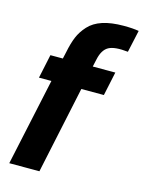

<svg xmlns="http://www.w3.org/2000/svg" viewBox="-113 -812 662 880"><g transform="rotate(15 217.5 -372.0)"><path d="M363 -744Q408 -744 435 -739L412 -634Q348 -641 320 -625.5Q292 -610 282 -563L274 -527H381L357 -414H250L162 0H19L108 -414H49L73 -527H132L139 -558Q148 -603 160.5 -633Q173 -663 197.5 -690Q222 -717 263 -730.5Q304 -744 363 -744Z"/></g></svg>

Font: Nacelle Bold
Style: Italic
Weight: 700
Italic angle: -12°
Designer: Sora Sagano
Foundry: Sora Sagano
Version: Version 1.000;FEAKit 1.0